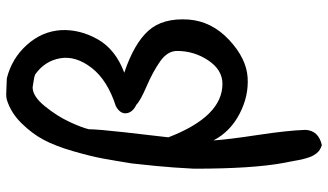

<svg xmlns="http://www.w3.org/2000/svg" viewBox="-239 -572 1056 618"><g transform="rotate(-90 289.0 -263.0)"><path d="M55 -167 59 -232Q62 -277 72 -367Q81 -423 88 -461Q95 -499 111.5 -556Q128 -613 148 -650.5Q168 -688 201.5 -722Q235 -756 277 -769Q284 -771 295 -771Q306 -771 321.5 -770Q337 -769 346 -769Q410 -753 453.5 -704.5Q497 -656 501 -595Q504 -534 471.5 -476.5Q439 -419 364 -391Q457 -360 499 -313.5Q541 -267 535 -183Q529 -109 469.5 -53.5Q410 2 349 6Q289 10 231.5 -20Q174 -50 146 -104Q149 -57 163.5 38.5Q178 134 180 192Q178 234 131 245Q122 242 115.5 238Q109 234 103.5 226.5Q98 219 95 212.5Q92 206 88.5 194Q85 182 83.5 174Q82 166 79 149.5Q76 133 74 124Q55 24 55 -167ZM156 -249Q223 -75 328 -75Q373 -75 403.5 -120.5Q434 -166 434 -221Q434 -252 400.5 -275.5Q367 -299 320.5 -319Q274 -339 261 -352Q236 -364 233.5 -384Q231 -404 256 -418Q340 -445 379.5 -496Q419 -547 410.5 -597Q402 -647 358 -678Q351 -681 336 -683Q321 -685 317 -686Q288 -686 256 -646.5Q224 -607 205.5 -567Q187 -527 182 -505Q182 -478 172 -388Z"/></g></svg>

Font: Excalifont
Style: Regular
Weight: 400
Designer: Your Own Font Foundry (Virgil); Ján Filípek / DizajnDesign (Excalifont, modifications)
Foundry: Your Own Font Foundry (Virgil); Ján Filípek / DizajnDesign (Excalifont, modifications)
Version: Version 1.000;Glyphs 3.2 (3227)